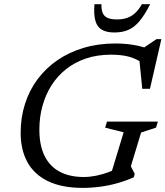

<svg xmlns="http://www.w3.org/2000/svg" viewBox="-20 -904 805 934"><path d="M387.5 -43Q416 -43 447.5 -49.2Q479 -55.5 509.5 -67Q540 -78.5 564.5 -95L514 -38L581.5 -260.5L491.5 -283L500.5 -312.5H748L739 -283L666.5 -259.5L616.5 -95L635.5 -58L630.5 -41.5Q593.5 -25 552.2 -13.2Q511 -1.5 468.2 4.2Q425.5 10 383 10Q280.5 10 213.2 -22.8Q146 -55.5 113.2 -115.5Q80.5 -175.5 80.5 -258Q80.5 -333 101.8 -399.2Q123 -465.5 163.2 -519.2Q203.5 -573 260.2 -611.8Q317 -650.5 387.8 -671.5Q458.5 -692.5 541 -692.5Q570 -692.5 597.5 -689.8Q625 -687 650.8 -681.5Q676.5 -676 701 -666.5L672 -667L741 -713.5H765L709.5 -472H672L657 -622.5L676.5 -596Q639 -620.5 603.5 -629.2Q568 -638 520.5 -638Q454 -638 399.2 -619.8Q344.5 -601.5 302 -568Q259.5 -534.5 230.5 -488.8Q201.5 -443 186.5 -388.5Q171.5 -334 171.5 -273.5Q171.5 -196.5 197 -145.2Q222.5 -94 270.8 -68.5Q319 -43 387.5 -43ZM549 -809.5Q577 -809.5 599 -817.2Q621 -825 638.5 -841.5Q656 -858 670 -883.5H710.5Q683.5 -830.5 658 -800.5Q632.5 -770.5 603.5 -758.2Q574.5 -746 536.5 -746Q497.5 -746 474.8 -759.8Q452 -773.5 443.8 -803.8Q435.5 -834 439.5 -883.5H473.5Q472.5 -858.5 479.2 -841.8Q486 -825 503 -817.2Q520 -809.5 549 -809.5Z"/></svg>

Font: Newsreader
Style: Italic
Weight: 400
Italic angle: -17°
Designer: Hugues Gentile
Foundry: Production Type
Version: Version 1.003